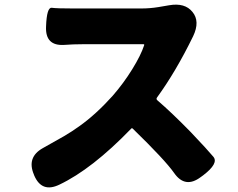

<svg xmlns="http://www.w3.org/2000/svg" viewBox="-20 -778 1040 838"><path d="M856 -5Q788 46 740 -23Q700 -80 559 -217Q555 -220 552 -216Q382 -40 239 28Q162 65 129 -13L128 -16Q96 -91 166 -131L260 -184Q294 -204 326 -227Q398 -278 471 -359Q519 -414 557 -475.5Q595 -537 609 -580Q611 -585 606 -585H341Q300 -585 260 -582Q177 -577 181 -662Q184 -747 206 -744Q228 -741 300 -741H596Q634 -741 671 -747L718 -755Q787 -767 820 -726Q854 -685 823 -620Q748 -466 665 -352Q661 -346 666 -341Q730 -286 813 -201Q888 -122 911.5 -93.5Q935 -65 867 -13Z"/></svg>

Font: Resource Han Rounded KR Heavy
Style: Regular
Weight: 900
Designer: Cyano Hao (round all glyphs); Ryoko NISHIZUKA 西塚涼子 (kana, bopomofo & ideographs); Paul D. Hunt (Latin, Greek & Cyrillic)
Foundry: Cyano Hao
Version: 0.990